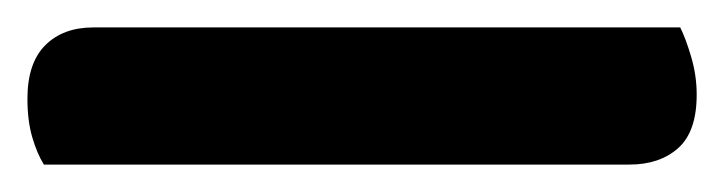

<svg xmlns="http://www.w3.org/2000/svg" viewBox="-20 36 528 140"><path d="M12 156Q7 148 3.5 136Q0 124 0 108Q0 82 13 69Q26 56 48 56H476Q480 64 484 77.5Q488 91 488 105Q488 132 474.5 144Q461 156 439 156Z"/></svg>

Font: Baloo Bhai 2 SemiBold
Style: Regular
Weight: 600
Designer: Supriya Tembe, Noopur Datye and Ek Type
Foundry: Ek Type
Version: Version 1.640;PS 1.000;hotconv 16.6.51;makeotf.lib2.5.65220;